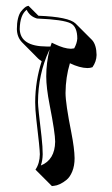

<svg xmlns="http://www.w3.org/2000/svg" viewBox="-20 -582 385 661"><path d="M117.2 -50.8Q117.2 -69.3 105 -171.4Q101.1 -206.5 101.1 -230Q101.6 -304.2 123.5 -371.1Q116.2 -376 111.3 -380.4L55.2 -437Q38.6 -454.6 38.1 -481.9Q38.1 -502.9 42 -518.6Q45.9 -534.2 52 -542Q58.1 -549.8 64 -554.9Q69.8 -560.1 74.2 -561L78.1 -562L112.3 -527.8Q216.8 -523.9 240.2 -501L296.9 -444.3Q312 -427.7 312.5 -392.6Q312 -370.1 298.3 -350.6Q290.5 -347.7 280.8 -347.7Q254.4 -348.1 220.7 -364.3Q206.1 -316.4 205.6 -262.2Q205.6 -225.6 225.6 -125.5Q236.3 -70.8 236.8 -37.6Q236.8 -11.2 228.8 8.3Q220.7 27.8 209.2 37.1Q197.8 46.4 186.3 51.8Q174.8 57.1 166.5 57.6L158.7 58.6L102.1 2Q116.7 -19.5 117.2 -50.8ZM153.8 -421.9Q154.3 -423.3 154.3 -423.8L158.2 -435.1L168.5 -430.2Q200.7 -414.6 224.1 -414.1Q230.5 -414.6 235.4 -415.5Q245.1 -433.1 246.1 -449.2Q246.1 -489.7 223.6 -501.5Q197.8 -514.6 109.9 -518.1H108.9H107.9Q82.5 -525.4 71.8 -548.3Q48.8 -530.8 47.9 -481.9Q49.8 -422.4 140.1 -421.9ZM150.9 -411.6 148.9 -407.7Q111.3 -326.7 110.8 -230Q110.8 -212.4 123 -111.8Q127 -75.7 127 -50.8Q126.5 -28.8 120.6 -12.2Q168.9 -31.7 169.9 -94.2Q169.9 -124 150.9 -220.7Q139.2 -280.3 139.2 -318.8Q139.2 -366.7 150.9 -411.6Z"/></svg>

Font: Linux Biolinum Shadow O
Style: Bold
Weight: 700
Designer: Philipp H. Poll
Foundry: Philipp H. Poll
Version: Version 0.9.2